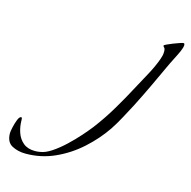

<svg xmlns="http://www.w3.org/2000/svg" viewBox="-480 -451 805 811"><g transform="rotate(15 -77.5 -46.0)"><path d="M-299 266Q-333 266 -359 252Q-385 238 -385 199Q-385 192 -381 173.5Q-377 155 -370.5 138.5Q-364 122 -356 122Q-353 122 -352.5 126.5Q-352 131 -352 133Q-352 161 -343.5 186.5Q-335 212 -315.5 228.5Q-296 245 -264 245Q-258 245 -252.5 244.5Q-247 244 -242 243Q-219 240 -191.5 221.5Q-164 203 -137 177.5Q-110 152 -87.5 126.5Q-65 101 -51 83Q-13 33 19.5 -22Q52 -77 81 -132Q98 -163 117 -198.5Q136 -234 148 -267Q151 -275 153 -283.5Q155 -292 155 -301Q155 -315 150.5 -318.5Q146 -322 146 -326Q146 -328 156.5 -333Q167 -338 181 -343.5Q195 -349 208 -353.5Q221 -358 225 -358Q230 -358 230 -350Q230 -340 222 -322Q214 -304 204.5 -286Q195 -268 190 -257Q166 -205 141.5 -153Q117 -101 91 -50Q75 -20 59 10Q43 40 24 69Q-12 122 -62 167Q-112 212 -172 239Q-232 266 -299 266Z"/></g></svg>

Font: My Soul
Style: Regular
Weight: 400
Designer: Robert E. Leuschke
Foundry: Robert E. Leuschke
Version: Version 1.010; ttfautohint (v1.8.4.7-5d5b)